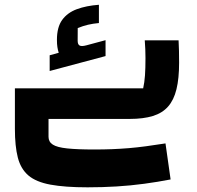

<svg xmlns="http://www.w3.org/2000/svg" viewBox="-20 -498 827 804"><path d="M42.4 0V-128H579.5Q585 -152.7 587.1 -182.2Q589.2 -211.8 589.2 -255.1Q589.2 -291.3 586.2 -329H727.8Q729 -308.7 729.5 -284.8Q730 -260.8 730 -235.4Q730 -169.6 719 -124.4Q708 -79.2 683.9 -51.9Q659.8 -24.5 620.2 -12.3Q580.5 0 522.7 0ZM346.7 286.4Q251.5 286.4 191.3 275.2Q131.1 264.1 99 236.8Q66.9 209.4 54.6 161.7Q42.4 114 42.4 41.8V0H183.2V75Q183.2 96 201.1 107.5Q218.9 119 261.1 123.5Q303.3 128 374.9 128Q414.6 128 449.6 126.6Q484.6 125.2 519 122.4Q553.4 119.5 591 114.5Q628.5 109.5 673 102.5L694.4 253.4Q640.6 263.9 583.9 271.5Q527.1 279.2 468.1 282.8Q409.2 286.4 346.7 286.4ZM342.1 -308.3 422 -329.8V-263.2L188 -200.7V-266.5L225.9 -277Q222.2 -288.4 220.3 -301Q218.4 -313.6 218.4 -331.2Q218.4 -384.2 240.3 -414.5Q262.2 -444.9 302 -459.6Q341.7 -474.2 394.2 -478V-401.5Q369.3 -399.2 348.6 -394.4Q328 -389.5 305.5 -380.6L305.2 -327.5Q305.2 -311.8 313.5 -307.3Q321.7 -302.8 342.1 -308.3Z"/></svg>

Font: Changa
Style: Regular
Weight: 400
Designer: Eduardo Rodriguez Tunni
Foundry: Eduardo Rodriguez Tunni
Version: Version 3.003